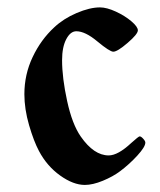

<svg xmlns="http://www.w3.org/2000/svg" viewBox="-20 -492 440 527"><path d="M46.9 -233.4Q46.9 -287.6 69.6 -335.4Q92.3 -383.3 128.9 -417Q154.3 -440.9 190.4 -456.3Q226.6 -471.7 254.4 -471.7Q272.9 -471.7 297.9 -460.2Q322.8 -448.7 340.6 -433.6Q358.4 -418.5 358.4 -408.7Q358.4 -398.4 330.3 -374.3Q302.2 -350.1 291 -350.1Q281.2 -350.1 247.1 -378.4Q213.9 -406.2 189.5 -406.2Q173.3 -406.2 161.9 -384.5Q150.4 -362.8 150.4 -326.7Q150.4 -278.3 164.3 -214.6Q178.2 -150.9 201.7 -117.2Q237.8 -65.4 278.3 -65.4Q303.7 -65.4 340.3 -99.6Q360.4 -117.7 363.3 -117.7Q367.2 -117.7 373 -111.3Q378.9 -105 378.9 -100.6Q378.9 -88.9 356.9 -64.9Q335 -41 309.6 -22Q290 -7.3 262.2 4.2Q234.4 15.6 212.9 15.6Q181.2 15.6 145 -10.3Q108.9 -36.1 86.9 -77.6Q72.8 -104 59.8 -148.4Q46.9 -192.9 46.9 -233.4Z"/></svg>

Font: Monomachus
Style: Medium
Weight: 500
Designer: Alexey Kryukov
Version: Version 1.0